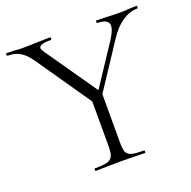

<svg xmlns="http://www.w3.org/2000/svg" viewBox="-119 -737 846 850"><g transform="rotate(-20 304.0 -312.5)"><path d="M475 -581Q475 -613 421 -613Q419 -613 419 -619Q419 -625 421 -625L466 -624Q504 -622 533 -622Q550 -622 574 -624L611 -625Q613 -625 613 -619Q613 -613 611 -613Q574 -613 539 -589.5Q504 -566 476 -523L313 -276L297 -290L453 -526Q475 -562 475 -581ZM-2 -613Q-5 -613 -5 -619Q-5 -625 -2 -625L35 -624Q59 -622 71 -622Q104 -622 152 -624L204 -625Q206 -625 206 -619Q206 -613 204 -613Q174 -613 160.5 -608.5Q147 -604 147 -594Q147 -588 157 -573L335 -317L298 -271L111 -542Q85 -581 60 -597Q35 -613 -2 -613ZM335 -319V-81Q335 -50 341 -36Q347 -22 365 -17Q383 -12 423 -12Q426 -12 426 -6Q426 0 423 0Q393 0 376 -1L308 -2L240 -1Q222 0 192 0Q189 0 189 -6Q189 -12 192 -12Q231 -12 249.5 -17Q268 -22 275 -36.5Q282 -51 282 -81V-310Z"/></g></svg>

Font: Cormorant SC Light
Style: Regular
Weight: 300
Designer: Christian Thalmann (Catharsis Fonts)
Foundry: Catharsis Fonts
Version: Version 4.000